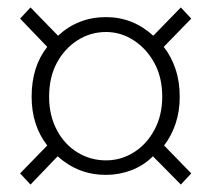

<svg xmlns="http://www.w3.org/2000/svg" viewBox="-20 -622 568 516"><path d="M62 -126 34 -156 107 -231Q65 -285 65 -362Q65 -443 107 -496L34 -572L62 -602L136 -526Q190 -576 265 -576Q337 -576 392 -526L466 -602L494 -572L420 -496Q440 -471 451.5 -437Q463 -403 463 -362Q463 -323 452 -290Q441 -257 421 -231L494 -156L466 -126L391 -202Q366 -177 333 -164.5Q300 -152 265 -152Q190 -152 135 -202ZM265 -191Q305 -191 339.5 -212.5Q374 -234 395 -273Q416 -312 416 -362Q416 -414 395 -452.5Q374 -491 339.5 -513.5Q305 -536 265 -536Q223 -536 188 -513.5Q153 -491 132.5 -452.5Q112 -414 112 -362Q112 -312 132.5 -273Q153 -234 188 -212.5Q223 -191 265 -191Z"/></svg>

Font: Noto Sans SC ExtraLight
Style: Regular
Weight: 250
Designer: Ryoko NISHIZUKA 西塚涼子 (kana, bopomofo & ideographs); Paul D. Hunt (Latin, Greek & Cyrillic); Sandoll Communications 산돌커뮤니
Foundry: Adobe
Version: Version 2.004-H2;hotconv 1.0.118;makeotfexe 2.5.65603